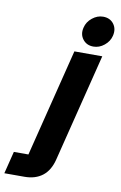

<svg xmlns="http://www.w3.org/2000/svg" viewBox="-231 -763 640 1017"><g transform="rotate(10 89.5 -254.0)"><path d="M-132.5 200 -102.5 80H-24.2L120.8 -500H270.8L125.8 80Q110.8 140.8 72.5 170.4Q34.2 200 -24.2 200ZM215 -542.5Q178.3 -542.5 157.9 -569.2Q137.5 -595.8 146.7 -632.5Q154.2 -664.2 181.2 -685.8Q208.3 -707.5 239.2 -707.5Q276.7 -707.5 296.7 -680.8Q316.7 -654.2 307.5 -616.7Q300 -585.8 273.3 -564.2Q246.7 -542.5 215 -542.5Z"/></g></svg>

Font: Funnel Sans ExtraBold
Style: Italic
Weight: 800
Italic angle: -14.036°
Version: Version 1.000; Beta; Release 5; Build 24; ttfautohint (v1.8.